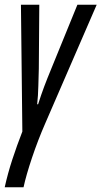

<svg xmlns="http://www.w3.org/2000/svg" viewBox="-28 -556 431 816"><path d="M72 240Q83 189 108 114.5Q133 40 164 -31L383 -536H301L190 -264Q173 -223 160 -188.5Q147 -154 134 -113H130Q134 -149 135 -192Q136 -235 137 -265L139 -536H61L67 3Q44 62 24.5 121.5Q5 181 -8 240Z"/></svg>

Font: Noto Sans Display Condensed
Style: Italic
Weight: 400
Width: 3
Designer: Monotype Design team
Foundry: Monotype Imaging Inc.
Version: 1.000